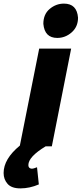

<svg xmlns="http://www.w3.org/2000/svg" viewBox="-95 -810 452 1063"><path d="M18 233Q-31 233 -53 208Q-75 183 -75 148Q-75 70 15 -4L122 -541H299L192 0H158Q62 58 62 104Q62 122 80 124Q91 124 110 116L120 211Q69 233 18 233ZM222 -600Q152 -600 145 -678Q145 -731 180 -760.5Q215 -790 259 -790Q331 -790 337 -712Q337 -662 302 -631Q267 -600 222 -600Z"/></svg>

Font: Argentum Novus
Style: Bold Italic
Weight: 700
Designer: Julieta Ulanovsky (font) & Cristiano Sobral (main changes)
Foundry: Julieta Ulanovsky (font) & Cristiano Sobral (main changes)
Version: Version 3.00;November 27, 2020;FontCreator 13.0.0.2655 64-bi